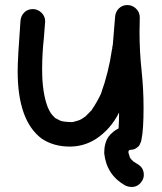

<svg xmlns="http://www.w3.org/2000/svg" viewBox="-20 -565 644 761"><path d="M535 5Q533 11 530 14Q524 20 517 24Q510 28 505 28Q497 29 496 29Q489 30 489 38Q489 43 493 52Q493 59 501.5 68Q510 77 512 77L526 86Q550 100 550 128Q550 141 543 152Q528 176 502 176Q489 176 476 170Q402 128 393 42Q393 2 410 -23Q427 -45 450 -56Q452 -87 452 -119Q419 -53 360 -14Q312 16 257 16Q193 16 146 -15Q50 -86 50 -283Q50 -333 61 -480Q62 -501 75.5 -515Q89 -529 110 -529Q129 -529 144 -515Q159 -501 159 -480L154 -415Q147 -353 147 -290Q147 -196 170 -138Q174 -130 177 -124Q180 -118 185 -112Q186 -110 199 -97Q208 -92 218.5 -87Q229 -82 264 -81Q271 -81 278 -84Q297 -88 309 -97L322 -106H321L343 -128L344 -130Q365 -161 380 -193Q411 -279 424 -370Q425 -371 425 -374Q425 -383 427 -386L436 -496Q437 -517 450.5 -531Q464 -545 485 -545Q504 -545 519 -531Q534 -517 534 -496L533 -440Q533 -362 541 -287Q549 -212 549 -138Q549 -52 541 -13Q540 -3 535 5Z"/></svg>

Font: Bad Comic
Style: Regular
Weight: 400
Designer: GGBotNet
Foundry: f0n7
Version: 0.9